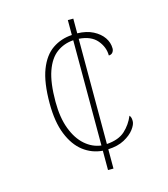

<svg xmlns="http://www.w3.org/2000/svg" viewBox="-107 -799 774 883"><g transform="rotate(-15 279.5 -357.0)"><path d="M298 -92Q247 -96 206.5 -127Q166 -158 142 -217.5Q118 -277 118 -365Q118 -465 141 -524.5Q164 -584 205 -612Q246 -640 298 -643V-714H324V-644Q368 -643 399 -627Q430 -611 446.5 -587Q463 -563 463 -535Q463 -529 461 -524Q459 -519 456 -515.5Q453 -512 448.5 -510Q444 -508 438 -508Q438 -548 410 -581Q382 -614 324 -618V-117Q381 -121 411.5 -149Q442 -177 458 -216Q463 -210 464.5 -203.5Q466 -197 466 -188Q466 -172 449.5 -150Q433 -128 401.5 -111Q370 -94 324 -92V0H298ZM298 -618Q253 -615 218.5 -589.5Q184 -564 165 -510Q146 -456 146 -366Q146 -290 166.5 -236Q187 -182 221.5 -152Q256 -122 298 -117Z"/></g></svg>

Font: Noto Rashi Hebrew Thin
Style: Regular
Weight: 250
Version: Version 1.006